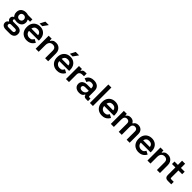

<svg xmlns="http://www.w3.org/2000/svg" viewBox="574 -2821 5146 5146"><g transform="rotate(45 3147.0 -248.0)"><path d="M180 204Q126 204 92 187.5Q58 171 43 144Q28 117 28 86Q28 47 46 25Q64 3 82 -5V-20Q65 -30 50.5 -50Q36 -70 36 -104Q36 -139 54 -159.5Q72 -180 92 -189V-206L168 -161Q155 -159 144 -150.5Q133 -142 133 -124Q133 -105 146.5 -96Q160 -87 179 -87H322Q407 -87 451.5 -50.5Q496 -14 496 52V60Q496 125 451.5 164.5Q407 204 322 204ZM332 111Q362 111 378 97.5Q394 84 394 59Q394 35 378 21.5Q362 8 332 8H188Q158 8 142.5 21.5Q127 35 127 59Q127 84 142.5 97.5Q158 111 188 111ZM332 -329Q332 -370 306.5 -393.5Q281 -417 242 -417Q204 -417 178.5 -393.5Q153 -370 153 -329Q153 -288 178.5 -264.5Q204 -241 242 -241Q281 -241 306.5 -264.5Q332 -288 332 -329ZM47 -327V-331Q47 -389 72.5 -428.5Q98 -468 142 -488Q186 -508 241 -508Q264 -508 285 -503.5Q306 -499 321 -494H490V-406H408V-391Q417 -377 423 -358.5Q429 -340 429 -317Q429 -236 377.5 -192Q326 -148 242 -148Q187 -148 142.5 -168Q98 -188 72.5 -228Q47 -268 47 -327Z M527 -241V-253Q527 -331 558 -388Q589 -445 645 -476.5Q701 -508 774 -508Q846 -508 900 -476.5Q954 -445 984 -388Q1014 -331 1014 -255V-214H643Q645 -156 684 -121Q723 -86 780 -86Q836 -86 863 -110.5Q890 -135 904 -166L999 -117Q985 -90 958.5 -59.5Q932 -29 888 -7.5Q844 14 777 14Q703 14 646.5 -17.5Q590 -49 558.5 -106.5Q527 -164 527 -241ZM897 -301Q893 -350 859.5 -379Q826 -408 773 -408Q718 -408 685 -379Q652 -350 644 -301ZM703 -553 778 -698H909L805 -553Z M1108 0V-494H1221V-425H1238Q1251 -453 1285 -478Q1319 -503 1388 -503Q1445 -503 1489 -477Q1533 -451 1557.5 -405Q1582 -359 1582 -296V0H1467V-287Q1467 -347 1437.5 -376.5Q1408 -406 1354 -406Q1293 -406 1258 -365.5Q1223 -325 1223 -250V0Z M1675 -241V-253Q1675 -331 1706 -388Q1737 -445 1793 -476.5Q1849 -508 1922 -508Q1994 -508 2048 -476.5Q2102 -445 2132 -388Q2162 -331 2162 -255V-214H1791Q1793 -156 1832 -121Q1871 -86 1928 -86Q1984 -86 2011 -110.5Q2038 -135 2052 -166L2147 -117Q2133 -90 2106.5 -59.5Q2080 -29 2036 -7.5Q1992 14 1925 14Q1851 14 1794.5 -17.5Q1738 -49 1706.5 -106.5Q1675 -164 1675 -241ZM2045 -301Q2041 -350 2007.5 -379Q1974 -408 1921 -408Q1866 -408 1833 -379Q1800 -350 1792 -301ZM1851 -553 1926 -698H2057L1953 -553Z M2256 0V-494H2369V-437H2386Q2397 -468 2423 -482Q2449 -496 2485 -496H2545V-394H2483Q2433 -394 2402 -367.5Q2371 -341 2371 -286V0Z M2578 -144Q2578 -194 2602.5 -228Q2627 -262 2670 -279.5Q2713 -297 2768 -297H2911V-327Q2911 -366 2887 -390.5Q2863 -415 2812 -415Q2762 -415 2736.5 -391.5Q2711 -368 2703 -331L2597 -366Q2609 -405 2635.5 -437Q2662 -469 2706 -488.5Q2750 -508 2814 -508Q2911 -508 2966.5 -459.5Q3022 -411 3022 -319V-125Q3022 -95 3050 -95H3092V0H3011Q2975 0 2952 -18Q2929 -36 2929 -67V-69H2912Q2906 -55 2891 -35Q2876 -15 2845.5 -0.5Q2815 14 2763 14Q2711 14 2669 -4.5Q2627 -23 2602.5 -58Q2578 -93 2578 -144ZM2911 -200V-210H2775Q2738 -210 2715 -194Q2692 -178 2692 -147Q2692 -117 2716 -98.5Q2740 -80 2782 -80Q2839 -80 2875 -112.5Q2911 -145 2911 -200Z M3163 0V-700H3278V0Z M3376 -241V-253Q3376 -331 3407 -388Q3438 -445 3494 -476.5Q3550 -508 3623 -508Q3695 -508 3749 -476.5Q3803 -445 3833 -388Q3863 -331 3863 -255V-214H3492Q3494 -156 3533 -121Q3572 -86 3629 -86Q3685 -86 3712 -110.5Q3739 -135 3753 -166L3848 -117Q3834 -90 3807.5 -59.5Q3781 -29 3737 -7.5Q3693 14 3626 14Q3552 14 3495.5 -17.5Q3439 -49 3407.5 -106.5Q3376 -164 3376 -241ZM3746 -301Q3742 -350 3708.5 -379Q3675 -408 3622 -408Q3567 -408 3534 -379Q3501 -350 3493 -301Z M3957 0V-494H4070V-439H4087Q4100 -464 4130.5 -483.5Q4161 -503 4212 -503Q4266 -503 4299 -481Q4332 -459 4349 -425H4365Q4382 -459 4414 -481Q4446 -503 4505 -503Q4551 -503 4588.5 -483Q4626 -463 4648.5 -424Q4671 -385 4671 -327V0H4556V-319Q4556 -362 4533 -384.5Q4510 -407 4469 -407Q4424 -407 4397.5 -377.5Q4371 -348 4371 -293V0H4257V-319Q4257 -362 4234 -384.5Q4211 -407 4170 -407Q4124 -407 4098 -377.5Q4072 -348 4072 -293V0Z M4764 -241V-253Q4764 -331 4795 -388Q4826 -445 4882 -476.5Q4938 -508 5011 -508Q5083 -508 5137 -476.5Q5191 -445 5221 -388Q5251 -331 5251 -255V-214H4880Q4882 -156 4921 -121Q4960 -86 5017 -86Q5073 -86 5100 -110.5Q5127 -135 5141 -166L5236 -117Q5222 -90 5195.5 -59.5Q5169 -29 5125 -7.5Q5081 14 5014 14Q4940 14 4883.5 -17.5Q4827 -49 4795.5 -106.5Q4764 -164 4764 -241ZM5134 -301Q5130 -350 5096.5 -379Q5063 -408 5010 -408Q4955 -408 4922 -379Q4889 -350 4881 -301Z M5345 0V-494H5458V-425H5475Q5488 -453 5522 -478Q5556 -503 5625 -503Q5682 -503 5726 -477Q5770 -451 5794.5 -405Q5819 -359 5819 -296V0H5704V-287Q5704 -347 5674.5 -376.5Q5645 -406 5591 -406Q5530 -406 5495 -365.5Q5460 -325 5460 -250V0Z M6110 0Q6062 0 6033.5 -28.5Q6005 -57 6005 -106V-399H5876V-494H6005V-653H6120V-494H6262V-399H6120V-125Q6120 -95 6148 -95H6247V0Z"/></g></svg>

Font: Space Grotesk Frontify SemiBold
Style: Regular
Weight: 600
Designer: Florian Karsten
Version: Version 2.000